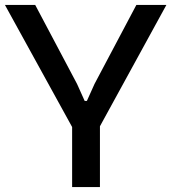

<svg xmlns="http://www.w3.org/2000/svg" viewBox="-20 -760 698 780"><path d="M273 -244 0 -740H123L293 -419L324 -350H333L364 -419L534 -740H656L386 -247V0H273Z"/></svg>

Font: Encode Sans Normal
Style: Medium
Weight: 500
Designer: Pablo Impallari, Andres Torresi
Foundry: Pablo Impallari, Andres Torresi
Version: Version 1.000; ttfautohint (v1.00) -l 8 -r 50 -G 200 -x 14 -